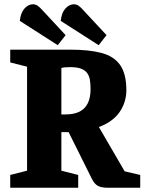

<svg xmlns="http://www.w3.org/2000/svg" viewBox="-20 -881 678 901"><path d="M251 -669 73 -783Q77 -821 94.5 -840.5Q112 -860 133 -861Q147 -861 157 -854Q167 -847 182 -830L288 -716ZM443 -669 265 -783Q269 -821 286.5 -840.5Q304 -860 325 -861Q339 -861 349 -854Q359 -847 374 -830L480 -716ZM28 0V-60L107 -80V-568L28 -588V-648H310Q398 -648 456.5 -632.5Q515 -617 544 -575.5Q573 -534 573 -457Q573 -430 565 -404Q557 -378 541.5 -355.5Q526 -333 501.5 -315Q477 -297 444 -285L565 -77L638 -60V0H486Q455 0 439 -9Q423 -18 411 -42L302 -261H268V-80L347 -60V0ZM268 -344H287Q326 -344 352 -356.5Q378 -369 391.5 -395.5Q405 -422 405 -463Q405 -486 402 -505Q399 -524 389.5 -537.5Q380 -551 361 -558.5Q342 -566 309 -566Q295 -566 284 -565Q273 -564 268 -562Z"/></svg>

Font: Faustina Light ExtraBold
Style: Regular
Weight: 800
Version: Version 1.200